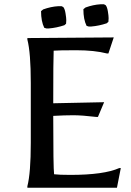

<svg xmlns="http://www.w3.org/2000/svg" viewBox="-20 -878 613 898"><path d="M480 -628Q421 -643 337.5 -643Q254 -643 231 -641Q229 -603 229 -395L467 -400L438 -331H431Q363 -339 323 -339Q283 -339 229 -336Q229 -93 233 -63Q256 -60 309 -60Q466 -60 538 -92H545L527 0H108V-7Q124 -69 124 -210V-490Q124 -631 108 -693V-700L512 -703L487 -628ZM474 -854Q481 -846 484.5 -825Q488 -804 488 -793Q488 -782 487 -776L479 -769Q443 -757 407 -754H395L385 -757Q370 -787 370 -835L380 -843Q416 -856 450 -858H466ZM276 -845Q283 -837 286.5 -815.5Q290 -794 290 -783.5Q290 -773 289 -767L281 -760Q245 -748 209 -745H197L187 -748Q172 -778 172 -826L182 -834Q218 -847 252 -849H268Z"/></svg>

Font: Asul
Style: Regular
Weight: 400
Designer: Mariela Monsalve
Foundry: Mariela Monsalve
Version: Version 1.002